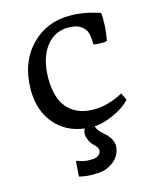

<svg xmlns="http://www.w3.org/2000/svg" viewBox="-124 -675 829 1013"><g transform="rotate(-15 291.0 -169.0)"><path d="M182.1 242.2 188 160.2 193.4 159.2Q227.5 172.9 256.6 172.9Q285.6 172.9 294.9 169.7Q304.2 166.5 310.5 161.1Q321.3 152.3 322.3 139.2Q323.7 119.6 298.8 98.6Q279.3 80.6 271.5 48.3Q266.1 24.9 277.8 5.4Q177.2 -7.3 117.2 -78.1Q55.2 -151.4 55.2 -263.2Q55.2 -414.6 145.5 -505.9Q229 -590.3 355 -590.3Q423.8 -590.3 492.7 -569.3L505.9 -565.4Q512.2 -563.5 517.1 -562.5Q521 -554.7 521 -527.3Q521 -500 519.8 -484.6Q518.6 -469.2 516.8 -455.1Q515.1 -440.9 513.2 -429.7L510.3 -412.1Q507.3 -407.2 480 -407.2Q446.8 -407.2 436.5 -411.6Q436.5 -469.7 422.1 -491Q407.7 -512.2 386 -522Q364.3 -531.7 328.9 -531.7Q293.5 -531.7 263.2 -516.8Q232.9 -502 210 -472.7Q160.2 -408.2 160.2 -297.9Q160.2 -140.1 266.6 -94.7Q302.2 -79.1 350.6 -79.1Q429.7 -79.1 511.2 -123.5L529.8 -84Q484.4 -35.2 399.4 -5.9Q366.7 5.9 331.5 7.8Q335.4 28.8 364.7 54.7Q415.5 97.2 413.1 138.7Q409.7 191.9 363.3 224.6Q343.8 238.3 321.3 244.9Q298.8 251.5 256.3 251.5Q213.9 251.5 182.1 242.2Z"/></g></svg>

Font: HeadlandOne
Style: Regular
Weight: 400
Designer: Gary Lonergan
Foundry: Sorkin Type Co.
Version: Version 1.002